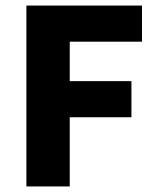

<svg xmlns="http://www.w3.org/2000/svg" viewBox="-20 -671 568 691"><path d="M75 0H231V-249H453V-379H231V-521H491V-651H75Z"/></svg>

Font: DAIFUKU Sans
Style: Bold
Weight: 700
Designer: Original font ‘Source Han Sans JP’ : Paul D. Hunt
Foundry: Daifuku
Version: Version 1.000